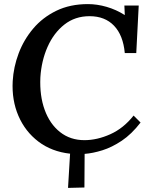

<svg xmlns="http://www.w3.org/2000/svg" viewBox="-20 -736 729 937"><path d="M312 181 322 14Q232 4 167.5 -45Q103 -94 70 -170.5Q37 -247 42 -340Q46 -409 71 -475.5Q96 -542 142 -596.5Q188 -651 255 -683.5Q322 -716 409 -716Q454 -716 500.5 -702.5Q547 -689 588 -663H589L587 -709H657L645 -477H589Q581 -564 536.5 -610.5Q492 -657 417 -657Q346 -657 294 -616Q242 -575 212 -507Q182 -439 177 -358Q173 -269 198 -200Q223 -131 273 -91.5Q323 -52 392 -52Q454 -52 518.5 -81Q583 -110 632 -172L666 -138Q622 -81 574 -49Q526 -17 479.5 -2.5Q433 12 393 15L392 179Z"/></svg>

Font: Lora SemiBold
Style: Italic
Weight: 600
Italic angle: -3°
Designer: Olga Karpushina, Alexei Vanyashin (Cyrillic)
Foundry: Cyreal
Version: Version 3.011; ttfautohint (v1.8.4.7-5d5b)